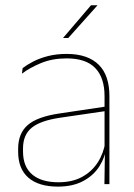

<svg xmlns="http://www.w3.org/2000/svg" viewBox="-20 -700 509 730"><path d="M377 0 379 -128 377.5 -131.5V-292V-334.5Q377.5 -404.5 342.2 -441.2Q307 -478 233.5 -478Q179 -478 136 -460.2Q93 -442.5 63.5 -420L66 -441Q81.5 -453 105.2 -465.5Q129 -478 161.2 -486.5Q193.5 -495 233.5 -495Q275 -495 305.5 -484.2Q336 -473.5 356.2 -453Q376.5 -432.5 386.2 -402.8Q396 -373 396 -335V0ZM200 9.5Q127.5 9.5 88.2 -24.2Q49 -58 49 -123V-134.5Q49 -192.5 85 -224.2Q121 -256 205.5 -268.5L386.5 -295.5L387 -278.5L209 -252.5Q134 -241.5 100.8 -214.5Q67.5 -187.5 67.5 -135.5V-124Q67.5 -66.5 102.2 -36.8Q137 -7 202.5 -7Q254.5 -7 291.8 -27.2Q329 -47.5 351.5 -82.2Q374 -117 380.5 -160.5L390 -142H384Q380 -102.5 358 -67.8Q336 -33 296.5 -11.8Q257 9.5 200 9.5ZM326 -680H350V-679L239.5 -555.5H220V-556Z"/></svg>

Font: Anek Telugu Medium Thin
Style: Regular
Weight: 250
Version: Version 1.003